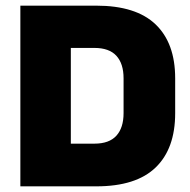

<svg xmlns="http://www.w3.org/2000/svg" viewBox="-20 -659 672 679"><path d="M320.5 0H179.5V-151H314Q366 -151 391.5 -179Q417 -207 417 -259V-382Q417 -434 391.5 -461.8Q366 -489.5 314 -489.5H179.5V-639H320.5Q461 -639 530.2 -572.8Q599.5 -506.5 599.5 -382V-258.5Q599.5 -133.5 530.5 -66.8Q461.5 0 320.5 0ZM230.5 0H52V-639H230.5Z"/></svg>

Font: Anek Malayalam Medium ExtraBold
Style: Regular
Weight: 800
Version: Version 1.003